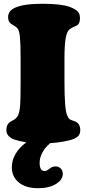

<svg xmlns="http://www.w3.org/2000/svg" viewBox="-20 -744 458 1015"><path d="M42.5 141.1Q42.5 65.9 119.1 8.3Q83 2.9 55.7 -6.3Q36.6 -12.7 25.1 -25.6Q13.7 -38.6 13.7 -54.7Q13.7 -79.6 24.9 -92.3Q30.8 -98.6 42 -104.5Q53.2 -110.4 54.7 -111.3Q55.2 -111.8 57.9 -113.8Q60.5 -115.7 61.3 -116.5Q62 -117.2 64.5 -119.4Q66.9 -121.6 67.9 -122.8Q68.8 -124 70.6 -126.5Q72.3 -128.9 73.7 -131.1Q75.2 -133.3 76.2 -136.2Q84.5 -156.2 86.7 -190.2Q88.9 -224.1 88.9 -305.7V-435.5Q88.9 -514.2 85.2 -549.8Q81.5 -585.4 70.8 -596.2Q64 -603 50.8 -610.6Q37.6 -618.2 34.2 -621.6Q22.9 -632.8 22.9 -653.8Q22.9 -687.5 61.5 -704.1Q106.9 -724.1 204.1 -724.1Q303.7 -724.1 349.1 -707.5Q376.5 -696.8 389.6 -684.6Q402.8 -672.4 402.8 -647.9Q402.8 -618.2 386.2 -609.4Q380.4 -606 373 -603Q365.7 -600.1 360.4 -597.2Q355 -594.2 348.1 -589.4Q333.5 -578.1 327.1 -541.7Q320.8 -505.4 320.8 -432.6V-312Q320.8 -169.9 334 -136.7Q341.8 -116.7 351.1 -111.8Q356.4 -109.4 365.2 -106.4Q374 -103.5 378.4 -101.6Q404.3 -89.8 404.3 -55.7Q404.3 -31.7 388.7 -20.3Q373 -8.8 349.6 -2.9Q300.8 9.3 245.1 12.7Q229.5 27.3 219 39.6Q208.5 51.8 199 73Q189.5 94.2 189.5 117.2Q189.5 160.2 216.3 160.2Q226.6 160.2 241.5 147.9Q256.3 135.7 273.4 135.7Q290 135.7 301 146.5Q312 157.2 312 174.8Q312 206.1 275.9 228.5Q239.7 251 181.6 251Q116.2 251 79.3 220.5Q42.5 189.9 42.5 141.1Z"/></svg>

Font: Cooper* Black
Style: Regular
Weight: 900
Designer: Owen Earl
Foundry: indestructible type*
Version: Version 0.001